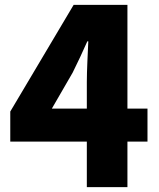

<svg xmlns="http://www.w3.org/2000/svg" viewBox="-20 -725 649 785"><path d="M335 -390V-281H192L277 -428C298 -470 318 -513 337 -556H341C339 -508 335 -437 335 -390ZM22 -146H335V40H501V-146H583V-281H501V-705H281L22 -269Z"/></svg>

Font: コーポレート・ロゴ ver3 Bold
Style: Regular
Weight: 700
Designer: [KANA_main] LOGOTYPE.JP [Source Han Sans] Ryoko NISHIZUKA 西塚涼子 (kana, bopomofo & ideographs); Paul D. Hunt (Latin, Greek
Version: Version 12.001;FEAKit 1.0